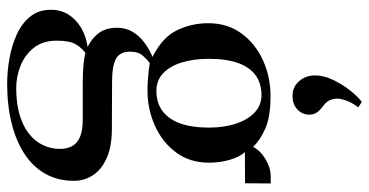

<svg xmlns="http://www.w3.org/2000/svg" viewBox="-273 -547 1056 550"><g transform="rotate(90 255.0 -272.0)"><path d="M219 235.5Q185 235.5 148 229Q111 222.5 79.2 208.2Q47.5 194 27.8 169.8Q8 145.5 8 110.5Q8 82 21.5 60.2Q35 38.5 59 24Q83 9.5 114.5 5Q89.5 -7 74.5 -27.2Q59.5 -47.5 59.5 -79.5Q59.5 -105 71.5 -124.5Q83.5 -144 102.5 -158Q121.5 -172 143 -181Q87 -209 66.8 -250.8Q46.5 -292.5 46.5 -340.5Q46.5 -396 76 -436Q105.5 -476 153.2 -497.5Q201 -519 255.5 -519Q314.5 -519 348.8 -503.8Q383 -488.5 400.5 -469Q412.5 -491 437 -505.2Q461.5 -519.5 485 -519.5H505.5L505 -446L415.5 -445.5Q424 -437 430.8 -421.5Q437.5 -406 441.8 -385.8Q446 -365.5 446 -342.5Q446 -288 416.8 -248.5Q387.5 -209 340.2 -187.8Q293 -166.5 238.5 -166.5Q219 -166.5 197.8 -168.5Q176.5 -170.5 160.5 -173Q151 -166 139.5 -153.2Q128 -140.5 128 -115.5Q128 -87.5 148.5 -76.2Q169 -65 215.5 -65L349 -64.5Q398.5 -64.5 431.5 -50.2Q464.5 -36 481.2 -11.2Q498 13.5 498 44Q498 90 478 125.8Q458 161.5 421 185.8Q384 210 332.8 222.8Q281.5 235.5 219 235.5ZM231.5 209.5Q288 209.5 327 193.5Q366 177.5 386.2 148.8Q406.5 120 406.5 83.5Q406.5 64.5 399 50Q391.5 35.5 373.2 27.2Q355 19 322 19H217Q189 19 167.2 17Q145.5 15 131.5 11.5Q118 21 107.2 38.5Q96.5 56 96.5 93.5Q96.5 133.5 117 159.2Q137.5 185 168.5 197.2Q199.5 209.5 231.5 209.5ZM240.5 -192Q291 -192 318.2 -230.2Q345.5 -268.5 345.5 -342.5Q345.5 -386.5 334 -420.5Q322.5 -454.5 301.8 -473.8Q281 -493 252.5 -493Q219 -493 195.8 -476.2Q172.5 -459.5 160.5 -426Q148.5 -392.5 148.5 -342.5Q148.5 -298.5 159 -264.5Q169.5 -230.5 190 -211.2Q210.5 -192 240.5 -192ZM254 -582Q229 -582 212.5 -600.8Q196 -619.5 196 -647Q196 -670.5 208.2 -696.8Q220.5 -723 238 -745.5Q255.5 -768 271.5 -780H272.5L286.5 -771V-768.5Q274 -752.5 268.2 -736.2Q262.5 -720 262.5 -710.5Q262.5 -700 266.5 -689.8Q270.5 -679.5 285.5 -668Q295.5 -661 302 -652Q308.5 -643 308.5 -629.5Q308.5 -616.5 301.5 -605.5Q294.5 -594.5 282.8 -588.2Q271 -582 257 -582Z"/></g></svg>

Font: Merriweather 144pt
Style: Regular
Weight: 400
Version: Version 2.100